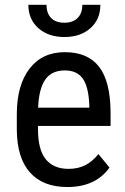

<svg xmlns="http://www.w3.org/2000/svg" viewBox="-20 -750 508 780"><path d="M253.4 9.8C330.2 9.8 387.4 -16.6 424.8 -69.3L379.9 -124C363 -103.2 344.8 -88 325.4 -78.4C306.1 -68.8 283.7 -64 258.3 -64C218.3 -64 187.6 -76.8 166.3 -102.5C144.9 -128.3 134.3 -169.4 134.3 -226.1V-238.3H429.2V-294.9C428.5 -378.3 412.9 -439.6 382.3 -479C351.7 -518.4 305.5 -538.1 243.7 -538.1C182.1 -538.1 134.2 -515.7 99.9 -470.9C65.5 -426.2 48.3 -364.4 48.3 -285.6V-221.7C49 -145.8 66.9 -88.3 102.1 -49.1C137.2 -9.8 187.7 9.8 253.4 9.8ZM243.7 -463.9C275.9 -463.9 299.9 -453.1 315.7 -431.6C331.5 -410.2 340.5 -374.3 342.8 -324.2V-312.5H134.8C137 -364.3 146.8 -402.4 164.1 -427C181.3 -451.6 207.8 -463.9 243.7 -463.9ZM387.7 -730.5H314.5C314.5 -707.4 308 -689.5 295.2 -676.8C282.3 -664.1 264.5 -657.7 241.7 -657.7C217.9 -657.7 199.9 -664.1 187.5 -677C175.1 -689.9 168.9 -707.7 168.9 -730.5H95.2C95.2 -691.4 108.7 -659.8 135.7 -635.7C162.8 -611.7 198.1 -599.6 241.7 -599.6C285.3 -599.6 320.6 -611.6 347.4 -635.5C374.3 -659.4 387.7 -691.1 387.7 -730.5Z"/></svg>

Font: Roboto Condensed
Style: Regular
Weight: 400
Designer: Google
Version: Version 2.134; 2016